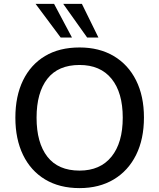

<svg xmlns="http://www.w3.org/2000/svg" viewBox="-20 -958 819 987"><path d="M59 -353Q59 -464 98.5 -545Q138 -626 211.5 -670Q285 -714 389 -714Q490 -714 564.5 -670Q639 -626 679.5 -545Q720 -464 720 -354Q720 -243 679.5 -161.5Q639 -80 564.5 -35.5Q490 9 389 9Q286 9 212 -35.5Q138 -80 98.5 -161.5Q59 -243 59 -353ZM168 -353Q168 -224 223.5 -152.5Q279 -81 389 -81Q495 -81 553 -152.5Q611 -224 611 -353Q611 -482 553.5 -553Q496 -624 389 -624Q279 -624 223.5 -553Q168 -482 168 -353ZM428 -765 305 -938H401L486 -765ZM292 -765 163 -938H258L350 -765Z"/></svg>

Font: Mulish SemiBold
Style: Regular
Weight: 600
Designer: Vernon Adams
Foundry: Vernon Adams
Version: Version 3.603; ttfautohint (v1.8.3)